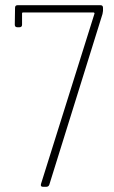

<svg xmlns="http://www.w3.org/2000/svg" viewBox="-20 -720 441 740"><path d="M138 -11 344 -667Q345 -669 343.5 -670.5Q342 -672 340 -672H69Q65 -672 65 -668V-625Q65 -615 55 -615H47Q37 -615 37 -625L38 -690Q38 -700 48 -700H367Q377 -700 377 -690V-678Q377 -676 375 -666L170 -8Q167 0 158 0H146Q135 0 138 -11Z"/></svg>

Font: Barlow Semi Condensed Thin
Style: Regular
Weight: 250
Width: 4
Designer: Jeremy Tribby
Foundry: Tribby Type
Version: Version 1.408